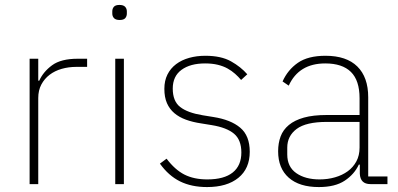

<svg xmlns="http://www.w3.org/2000/svg" viewBox="-20 -746 1612 778"><path d="M100 0V-508H135V-419H139Q155 -455 191 -481.5Q227 -508 295 -508H333V-475H289Q258 -475 230 -467Q202 -459 181 -443Q160 -427 147.5 -403.5Q135 -380 135 -349V0Z M465 -665Q449 -665 442 -672.5Q435 -680 435 -691V-700Q435 -711 441.5 -718.5Q448 -726 464 -726Q480 -726 487 -718.5Q494 -711 494 -700V-691Q494 -680 487.5 -672.5Q481 -665 465 -665ZM447 -508H482V0H447Z M819 12Q756 12 709.5 -11Q663 -34 628 -83L655 -103Q689 -58 727.5 -38.5Q766 -19 820 -19Q888 -19 923 -47Q958 -75 958 -128Q958 -179 928.5 -204Q899 -229 838 -239L795 -246Q761 -251 733.5 -261Q706 -271 686.5 -287.5Q667 -304 656.5 -328Q646 -352 646 -386Q646 -419 658.5 -444Q671 -469 693.5 -486Q716 -503 746.5 -511.5Q777 -520 812 -520Q876 -520 916 -497.5Q956 -475 982 -445L957 -422Q946 -435 932.5 -447Q919 -459 902 -468.5Q885 -478 862.5 -483.5Q840 -489 811 -489Q751 -489 715.5 -463Q680 -437 680 -387Q680 -336 710 -312.5Q740 -289 801 -279L844 -272Q915 -261 953.5 -228.5Q992 -196 992 -131Q992 -63 946 -25.5Q900 12 819 12Z M1481 0Q1440 0 1438 -42V-79H1434Q1416 -40 1377 -14Q1338 12 1272 12Q1193 12 1150 -26Q1107 -64 1107 -133Q1107 -166 1117 -193Q1127 -220 1150.5 -239.5Q1174 -259 1211.5 -269.5Q1249 -280 1304 -280H1437V-348Q1437 -420 1402 -454.5Q1367 -489 1298 -489Q1191 -489 1150 -399L1125 -416Q1146 -463 1187 -491.5Q1228 -520 1299 -520Q1384 -520 1428 -476.5Q1472 -433 1472 -352V-31H1550V0ZM1275 -19Q1308 -19 1337.5 -27.5Q1367 -36 1389 -52Q1411 -68 1424 -92Q1437 -116 1437 -148V-252H1304Q1220 -252 1182 -223.5Q1144 -195 1144 -148V-120Q1144 -70 1180.5 -44.5Q1217 -19 1275 -19Z"/></svg>

Font: IBM Plex Sans Arabic ExtraLight
Style: Regular
Weight: 200
Designer: Mike Abbink, Paul van der Laan, Pieter van Rosmalen, Wael Morcos, Khajak Apelian
Foundry: Bold Monday
Version: Version 1.1